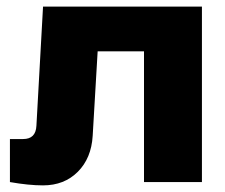

<svg xmlns="http://www.w3.org/2000/svg" viewBox="-20 -550 680 580"><path d="M110 10Q67 10 10 0V-130H50Q88 -130 90 -170L110 -530H590V0H415V-395H275L260 -140Q256 -72 215 -31Q174 10 110 10Z"/></svg>

Font: Russo One
Style: Regular
Weight: 400
Designer: Jovanny lemonad
Foundry: Jovanny Lemonad
Version: Version 1.001